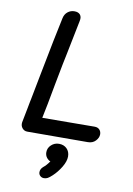

<svg xmlns="http://www.w3.org/2000/svg" viewBox="-103 -789 762 1100"><g transform="rotate(10 277.5 -239.0)"><path d="M92 1 444 0Q472 0 489 -18Q506 -36 506 -56Q506 -72 496 -83Q486 -94 467 -94Q353 -94 323 -93Q297 -92 163 -92Q177 -156 202 -294Q230 -442 238 -477L278 -676Q283 -699 272.5 -712Q262 -725 239 -725Q217 -725 200 -711.5Q183 -698 178 -674Q156 -574 108 -325L81 -185Q81 -185 78 -171Q75 -157 70 -129L54 -47Q51 -27 62.5 -13Q74 1 92 1ZM232 247Q244 247 254 241.5Q264 236 279 222Q306 197 326.5 163Q347 129 347 101Q347 73 329.5 55.5Q312 38 284 38Q258 38 239 55.5Q220 73 220 98Q220 116 230 129Q240 142 252 146Q235 171 217 185Q201 199 201 217Q201 230 210 238.5Q219 247 232 247Z"/></g></svg>

Font: Balsamiq Sans
Style: Italic
Weight: 400
Italic angle: -12°
Designer: Michael Angeles
Foundry: Balsamiq SRL
Version: Version 1.020; ttfautohint (v1.8.4.7-5d5b);gftools[0.9.26]